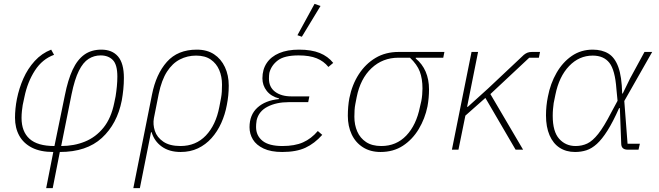

<svg xmlns="http://www.w3.org/2000/svg" viewBox="-20 -778 3425 998"><path d="M220 200 257 12Q190 12 146 -10.5Q102 -33 80 -73Q58 -113 58 -166Q58 -189 60.5 -214Q63 -239 68 -264Q79 -319 101.5 -370Q124 -421 160.5 -461Q197 -501 246 -520L261 -493Q200 -471 161.5 -411.5Q123 -352 107 -274L98 -232Q96 -221 94 -202Q92 -183 92 -165Q92 -94 133.5 -56.5Q175 -19 263 -19L317 -282Q333 -363 357.5 -415.5Q382 -468 418.5 -494Q455 -520 507 -520Q563 -520 593.5 -484.5Q624 -449 624 -373Q624 -343 621 -313.5Q618 -284 613 -256Q589 -134 509.5 -61Q430 12 291 12L254 200ZM352 -288 298 -19Q365 -19 421.5 -42Q478 -65 518 -114.5Q558 -164 574 -244L581 -278Q585 -303 587.5 -329.5Q590 -356 590 -380Q590 -442 566.5 -466Q543 -490 503 -490Q469 -490 440.5 -472Q412 -454 390 -410Q368 -366 352 -288Z M673 200 770 -286Q791 -393 847.5 -456.5Q904 -520 1003 -520Q1056 -520 1092.5 -496Q1129 -472 1149 -429.5Q1169 -387 1169 -333Q1169 -307 1166.5 -282Q1164 -257 1159 -232Q1150 -183 1130 -138.5Q1110 -94 1079.5 -60Q1049 -26 1009 -7Q969 12 919 12Q860 12 821 -16Q782 -44 768 -91H765L707 200ZM918 -19Q998 -19 1050 -73.5Q1102 -128 1120 -222L1129 -269Q1132 -285 1133 -302Q1134 -319 1134 -338Q1134 -380 1119.5 -414Q1105 -448 1075.5 -468.5Q1046 -489 999 -489Q954 -489 915 -469Q876 -449 848 -405.5Q820 -362 805 -290L780 -164Q774 -131 785 -97.5Q796 -64 829 -41.5Q862 -19 918 -19Z M1632 -97 1655 -77Q1615 -32 1567.5 -10Q1520 12 1447 12Q1388 12 1350 -6Q1312 -24 1294.5 -53Q1277 -82 1277 -117Q1277 -181 1318 -218.5Q1359 -256 1430 -263L1431 -266Q1389 -277 1366.5 -305.5Q1344 -334 1344 -371Q1344 -417 1366.5 -450.5Q1389 -484 1431.5 -502Q1474 -520 1534 -520Q1599 -520 1642 -502.5Q1685 -485 1712 -451L1687 -430Q1663 -460 1626 -475Q1589 -490 1532 -490Q1458 -490 1424 -464Q1390 -438 1380 -399Q1379 -393 1378.5 -385.5Q1378 -378 1378 -369Q1378 -325 1410 -301Q1442 -277 1495 -277H1588L1582 -247H1480Q1417 -247 1371 -223.5Q1325 -200 1314 -153Q1312 -141 1311.5 -132.5Q1311 -124 1311 -118Q1311 -73 1344.5 -46Q1378 -19 1448 -19Q1512 -19 1555 -38Q1598 -57 1632 -97ZM1646 -747 1549 -587 1526 -595 1615 -758Z M2284 -478H2141V-474Q2175 -446 2192.5 -405.5Q2210 -365 2210 -313Q2210 -291 2208 -269Q2206 -247 2202 -225Q2189 -161 2156.5 -107Q2124 -53 2074.5 -20.5Q2025 12 1958 12Q1905 12 1866.5 -12.5Q1828 -37 1808 -79.5Q1788 -122 1788 -176Q1788 -200 1790 -223.5Q1792 -247 1796 -268Q1810 -338 1845 -392Q1880 -446 1932 -477Q1984 -508 2052 -508H2290ZM2111 -478H2051Q1969 -478 1911 -423.5Q1853 -369 1834 -273L1827 -237Q1824 -222 1823 -205.5Q1822 -189 1822 -171Q1822 -129 1837 -94.5Q1852 -60 1883 -39.5Q1914 -19 1962 -19Q2040 -19 2092 -73.5Q2144 -128 2163 -223L2170 -253Q2173 -268 2174.5 -285.5Q2176 -303 2176 -318Q2176 -369 2162 -406Q2148 -443 2111 -478Z M2660 0 2503 -269 2399 -177 2363 0H2329L2431 -508H2465L2408 -223H2412L2517 -318L2703 -493Q2713 -501 2722.5 -504.5Q2732 -508 2745 -508H2787L2781 -478H2731L2529 -289L2699 0Z M3306 -31 3299 0H3243Q3226 0 3217.5 -8Q3209 -16 3209 -32L3202 -216H3198Q3166 -144 3137.5 -99Q3109 -54 3082.5 -30Q3056 -6 3028.5 3Q3001 12 2969 12Q2923 12 2889 -10Q2855 -32 2836.5 -75Q2818 -118 2818 -178Q2818 -203 2820.5 -227.5Q2823 -252 2828 -276Q2841 -344 2873 -399.5Q2905 -455 2952.5 -487.5Q3000 -520 3061 -520Q3109 -520 3142.5 -499.5Q3176 -479 3194 -429.5Q3212 -380 3214 -292H3217L3255 -370L3330 -508H3370L3225 -253L3242 -31ZM2972 -19Q3005 -19 3032.5 -32Q3060 -45 3089.5 -82Q3119 -119 3157 -193L3190 -254L3184 -316Q3177 -414 3147.5 -451.5Q3118 -489 3061 -489Q2990 -489 2938 -434.5Q2886 -380 2867 -286L2858 -242Q2856 -227 2854.5 -211Q2853 -195 2853 -176Q2853 -94 2886.5 -56.5Q2920 -19 2972 -19Z"/></svg>

Font: IBM Plex Sans ExtraLight
Style: Italic
Weight: 250
Italic angle: -11.31°
Designer: Mike Abbink, Paul van der Laan, Pieter van Rosmalen
Foundry: Bold Monday
Version: Version 3.201